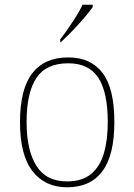

<svg xmlns="http://www.w3.org/2000/svg" viewBox="-20 -786 571 816"><path d="M265 10Q172 10 118.5 -58Q65 -126 65 -267Q65 -407 117 -474.5Q169 -542 270 -542Q365 -542 415.5 -476.5Q466 -411 466 -267Q466 -126 415 -58Q364 10 265 10ZM265 -15Q329 -15 367 -46.5Q405 -78 421.5 -134.5Q438 -191 438 -267Q438 -395 397.5 -456Q357 -517 270 -517Q176 -517 134.5 -454.5Q93 -392 93 -267Q93 -148 134.5 -81.5Q176 -15 265 -15ZM236 -619Q251 -638 269 -664Q287 -690 304 -717Q321 -744 331 -766H374V-756Q365 -743 348.5 -723Q332 -703 312 -681Q292 -659 272.5 -639.5Q253 -620 238 -606H236Z"/></svg>

Font: Noto Serif Ethiopic Thin
Style: Regular
Weight: 250
Version: Version 2.102